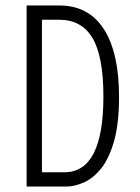

<svg xmlns="http://www.w3.org/2000/svg" viewBox="-20 -680 510 700"><path d="M77 0V-660H196Q303 -660 358.5 -574Q414 -488 414 -327Q414 -227 395 -162.5Q376 -98 346.5 -63Q317 -28 284 -14Q251 0 224 0ZM196 -608H133V-52H215Q357 -52 357 -328Q357 -474 317.5 -541Q278 -608 196 -608Z"/></svg>

Font: Bricolage Grotesque 12pt Condensed ExtraLight
Style: Regular
Weight: 200
Width: 3
Designer: Mathieu Triay
Foundry: Atelier Triay
Version: Version 1.001; ttfautohint (v1.8.4.7-5d5b);gftools[0.9.33.de